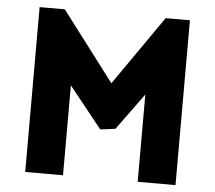

<svg xmlns="http://www.w3.org/2000/svg" viewBox="-50 -735 885 789"><g transform="rotate(5 392.5 -340.0)"><path d="M436 -209 546 -360V0H702V-680H602L403 -394L186 -680H82V0H238V-371L374 -201Z"/></g></svg>

Font: Catamaran ExtraBold
Style: Regular
Weight: 800
Designer: Pria Ravichandran
Version: Version 2.000